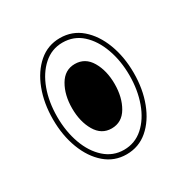

<svg xmlns="http://www.w3.org/2000/svg" viewBox="-115 -592 643 661"><g transform="rotate(-30 206.5 -261.0)"><path d="M206 -30Q158 -30 122 -61Q86 -92 66 -144.5Q46 -197 46 -261Q46 -325 66 -377.5Q86 -430 122 -461Q158 -492 206 -492Q255 -492 291 -461Q327 -430 347 -377.5Q367 -325 367 -261Q367 -197 347 -144.5Q327 -92 291 -61Q255 -30 206 -30ZM206 -48Q250 -48 282.5 -77Q315 -106 332.5 -154.5Q350 -203 350 -261Q350 -319 332.5 -367.5Q315 -416 283 -445Q251 -474 206 -474Q163 -474 130.5 -445Q98 -416 80.5 -368Q63 -320 63 -261Q63 -203 80.5 -154.5Q98 -106 130.5 -77Q163 -48 206 -48ZM206 -133Q166 -133 144 -170.5Q122 -208 122 -261Q122 -314 144 -351.5Q166 -389 206 -389Q247 -389 269 -351.5Q291 -314 291 -261Q291 -208 269 -170.5Q247 -133 206 -133Z"/></g></svg>

Font: Noto Sans Lao Looped ExtraCondensed Thin
Style: Regular
Weight: 100
Width: 2
Designer: Mark Frömberg, Ben Mitchell
Foundry: The Fontpad Ltd
Version: Version 1.002; ttfautohint (v1.8.4.7-5d5b)